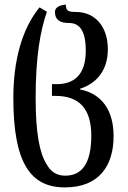

<svg xmlns="http://www.w3.org/2000/svg" viewBox="-20 -570 555 835"><path d="M262 245C411 245 474 151 474 22C474 -92 421 -163 328 -181V-184C394 -205 449 -258 449 -356C449 -455 393 -518 310 -518C273 -518 268 -524 266 -550C235 -547 219 -536 219 -518C219 -484 240 -470 280 -470C327 -470 353 -435 353 -350C353 -240 298 -204 226 -204H206V-153H221C324 -153 377 -98 377 20C377 138 338 194 264 194C229 194 201 179 182 143C152 95 135 8 135 -143C135 -324 155 -435 184 -519L152 -538C74 -443 38 -303 38 -144C38 138 112 245 262 245Z"/></svg>

Font: Noto Serif Georgian ExtraCondensed Semi
Style: Regular
Weight: 600
Width: 3
Designer: Monotype Design Team
Foundry: Monotype Imaging Inc.
Version: Version 1.901